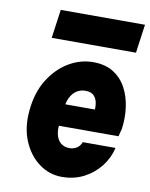

<svg xmlns="http://www.w3.org/2000/svg" viewBox="-83 -775 669 855"><g transform="rotate(10 251.5 -348.0)"><path d="M255.5 17.5Q198.5 17.5 152 -16.8Q105.5 -51 80.2 -111.2Q55 -171.5 62.5 -249Q70 -331 106.2 -389.2Q142.5 -447.5 195 -478.8Q247.5 -510 305 -510Q360 -510 397 -486.8Q434 -463.5 455 -424.5Q476 -385.5 482.5 -337.2Q489 -289 482 -239Q479.5 -228.5 477.2 -221Q475 -213.5 473 -204.5H181.5L206 -225.5Q200 -192.5 205.2 -167.5Q210.5 -142.5 226.2 -128.5Q242 -114.5 267.5 -114.5Q284 -114.5 298.8 -123.2Q313.5 -132 321 -151H469Q458.5 -105 428.8 -66.8Q399 -28.5 354.8 -5.5Q310.5 17.5 255.5 17.5ZM212 -282 191 -303.5H371.5L347 -282Q350.5 -304.5 348.2 -326.8Q346 -349 333.2 -363.8Q320.5 -378.5 293 -378.5Q271 -378.5 253.5 -367Q236 -355.5 225.2 -333.8Q214.5 -312 212 -282ZM122 -714H503L485 -584.5H104Z"/></g></svg>

Font: Karla ExtraBold
Style: Italic
Weight: 800
Italic angle: -8°
Designer: Jonathan Pinhorn
Version: Version 2.004;gftools[0.9.33]